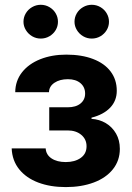

<svg xmlns="http://www.w3.org/2000/svg" viewBox="-20 -763 544 794"><path d="M252 -92.8Q289.6 -92.8 313.7 -109.9Q337.9 -127 337.9 -158.2Q337.9 -187 316.2 -205.3Q294.4 -223.6 259.8 -223.6H183.6V-319.3H259.8Q293.9 -319.3 313 -335Q332 -350.6 332 -376Q332 -402.8 312.7 -419.2Q293.5 -435.5 260.7 -435.5Q227.1 -435.5 205.1 -420.7Q183.1 -405.8 182.6 -381.8H43Q43.5 -428.7 71 -463.9Q98.6 -499 146.5 -518.1Q194.3 -537.1 253.9 -537.1Q317.9 -537.1 365 -519Q412.1 -501 437.5 -467.3Q462.9 -433.6 462.9 -387.7Q462.9 -346.2 435.5 -317.6Q408.2 -289.1 358.4 -276.4V-271.5Q391.1 -269.5 417.7 -253.7Q444.3 -237.8 460 -210.4Q475.6 -183.1 475.6 -147.5Q475.6 -99.1 447 -63.2Q418.5 -27.3 367.7 -8.3Q316.9 10.7 252 10.7Q188 10.7 138.2 -8.1Q88.4 -26.9 59.3 -63Q30.3 -99.1 28.3 -149.4H168.9Q170.4 -123 193.1 -107.9Q215.8 -92.8 252 -92.8ZM77.1 -672.9Q77.1 -691.9 86.7 -708Q96.2 -724.1 112.8 -733.6Q129.4 -743.2 148.4 -743.2Q168 -743.2 184.3 -733.6Q200.7 -724.1 210.2 -708Q219.7 -691.9 219.7 -672.9Q219.7 -654.3 210.2 -638.4Q200.7 -622.6 184.3 -613Q168 -603.5 148.4 -603.5Q129.4 -603.5 113 -613Q96.7 -622.6 86.9 -638.7Q77.1 -654.8 77.1 -672.9ZM288.1 -672.9Q288.1 -691.9 297.6 -708Q307.1 -724.1 323.7 -733.6Q340.3 -743.2 359.4 -743.2Q378.9 -743.2 395.3 -733.6Q411.6 -724.1 421.1 -708Q430.7 -691.9 430.7 -672.9Q430.7 -654.3 421.1 -638.4Q411.6 -622.6 395.3 -613Q378.9 -603.5 359.4 -603.5Q340.3 -603.5 324 -613Q307.6 -622.6 297.9 -638.7Q288.1 -654.8 288.1 -672.9Z"/></svg>

Font: Pretendard JP
Style: Bold
Weight: 700
Designer: Base glyphs from Inter by Rasmus Andersson; Hangeul glyphs from Noto Sans CJK(Source Han Sans) by Jang Soo-young and Kan
Foundry: Kil Hyung-jin
Version: Version 1.309